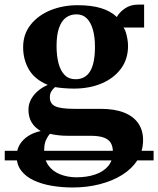

<svg xmlns="http://www.w3.org/2000/svg" viewBox="-58 -560 684 830"><path d="M606 92V133.5H-37.5V92ZM256 250.5Q209 250.5 165.2 243Q121.5 235.5 87.5 219.5Q53.5 203.5 33.8 177.8Q14 152 14 115.5Q14 87.5 27.2 65.2Q40.5 43 64.2 27.8Q88 12.5 118 6.5Q91.5 -9 78.2 -31.8Q65 -54.5 65 -85.5Q65 -109.5 75.8 -129.8Q86.5 -150 105.2 -166.2Q124 -182.5 148.5 -193Q92 -216.5 67 -259.5Q42 -302.5 42 -356Q42 -412.5 74.5 -453.2Q107 -494 160.5 -515.8Q214 -537.5 277.5 -537.5Q337 -537.5 378.8 -524.8Q420.5 -512 447 -486.5Q458.5 -507.5 482.5 -523.8Q506.5 -540 538 -540H565V-441H476Q482 -433.5 486 -420.2Q490 -407 492.8 -391.2Q495.5 -375.5 495.5 -361.5Q495.5 -304.5 465 -263.2Q434.5 -222 381.8 -199.5Q329 -177 261.5 -177Q240.5 -177 218.5 -178.8Q196.5 -180.5 180 -183.5Q170 -175 163.8 -164.8Q157.5 -154.5 157.5 -139Q157.5 -111.5 181 -100.5Q204.5 -89.5 263.5 -89.5H376.5Q437 -89.5 477.8 -73.5Q518.5 -57.5 539.5 -27.2Q560.5 3 560.5 45.5Q560.5 93 536.8 131Q513 169 471 195.5Q429 222 373.8 236.2Q318.5 250.5 256 250.5ZM271.5 206.5Q318 206.5 353.8 194.2Q389.5 182 409.8 157.8Q430 133.5 430 96.5Q430 73.5 421 58Q412 42.5 390.8 34.8Q369.5 27 334 27H235.5Q212.5 27 192.5 24.5Q172.5 22 158 18.5Q148 29.5 140.5 46Q133 62.5 133 90.5Q133 129.5 151.2 155Q169.5 180.5 201 193.2Q232.5 206 271.5 206.5ZM268 -217.5Q311 -217.5 331.8 -252.2Q352.5 -287 352.5 -358Q352.5 -400.5 343.5 -432Q334.5 -463.5 317 -480.8Q299.5 -498 272.5 -498Q245.5 -498 226.2 -483.2Q207 -468.5 196.8 -438.2Q186.5 -408 186.5 -361Q186.5 -319 195 -286.5Q203.5 -254 221.5 -235.8Q239.5 -217.5 268 -217.5Z"/></svg>

Font: Merriweather 96pt
Style: Bold
Weight: 700
Version: Version 2.100